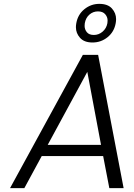

<svg xmlns="http://www.w3.org/2000/svg" viewBox="-20 -974 692 994"><path d="M579 -854Q571 -809 537 -781.5Q503 -754 459 -754Q416 -754 394.5 -778Q373 -802 373 -833Q373 -843 375 -854Q383 -899 417 -926.5Q451 -954 494 -954Q538 -954 559.5 -930Q581 -906 581 -875Q581 -865 579 -854ZM536 -854Q537 -861 537 -868Q537 -886 524.5 -900.5Q512 -915 487 -915Q462 -915 443 -898.5Q424 -882 419 -854Q418 -847 418 -840Q418 -822 429.5 -807.5Q441 -793 466 -793Q491 -793 511 -810Q531 -827 536 -854ZM514 -166H196L106 0H32L409 -690H488L620 0H546ZM503 -224 432 -602 227 -224Z"/></svg>

Font: Fz Poppins Light
Style: Italic
Weight: 300
Italic angle: -10°
Designer: Ninad Kale (Devanagari), Jonny Pinhorn (Latin)
Foundry: Indian Type Foundry
Version: Vit hóa bi Vntype.Com & FontZin.Com